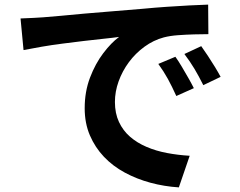

<svg xmlns="http://www.w3.org/2000/svg" viewBox="-20 -766 1040 832"><path d="M69 -686Q99 -687 126 -688.5Q153 -690 167 -691Q198 -693 243.5 -697.5Q289 -702 345.5 -707Q402 -712 466 -717Q530 -722 599 -728Q651 -733 702.5 -736.5Q754 -740 800.5 -742.5Q847 -745 882 -746L883 -618Q856 -618 821 -617Q786 -616 751.5 -613.5Q717 -611 690 -604Q645 -592 606 -563.5Q567 -535 538.5 -496.5Q510 -458 494 -413.5Q478 -369 478 -324Q478 -275 495.5 -237.5Q513 -200 543.5 -173.5Q574 -147 615 -129.5Q656 -112 703.5 -103Q751 -94 802 -91L755 46Q692 42 632.5 26Q573 10 521 -18Q469 -46 430.5 -86.5Q392 -127 369.5 -179.5Q347 -232 347 -297Q347 -369 370 -429.5Q393 -490 427.5 -535.5Q462 -581 496 -606Q468 -602 428.5 -598Q389 -594 343.5 -588.5Q298 -583 251 -577Q204 -571 160.5 -563.5Q117 -556 82 -549ZM740 -520Q753 -502 767.5 -477.5Q782 -453 796 -428.5Q810 -404 820 -384L744 -350Q725 -392 707.5 -424Q690 -456 666 -489ZM852 -566Q865 -548 880.5 -524.5Q896 -501 911 -476.5Q926 -452 936 -433L861 -397Q841 -437 822.5 -468Q804 -499 779 -532Z"/></svg>

Font: Farlight84_Sys_V01
Style: Bold
Weight: 700
Designer: Monotype Design Team, Nadine Chahine and Nizar Qandah
Foundry: Monotype Imaging Inc.
Version: Version 2.004;October 31, 2024;FontCreator 14.0.0.2814 64-bi